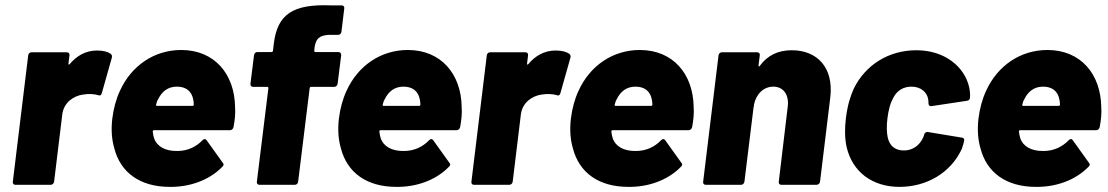

<svg xmlns="http://www.w3.org/2000/svg" viewBox="-20 -721 4324 749"><path d="M359 -524C314 -524 279 -503 252 -471C249 -467 247 -469 247 -473L251 -505C252 -512 248 -517 241 -517H103C96 -517 91 -512 90 -505L30 -12C29 -5 33 0 40 0H178C184 0 190 -5 191 -12L223 -275C229 -322 268 -347 303 -352C327 -356 349 -354 362 -350C369 -347 374 -348 377 -357L416 -495C418 -501 417 -507 412 -511C402 -518 385 -524 359 -524Z M897 -304C895 -432 817 -526 687 -526C581 -526 492 -464 448 -367C433 -335 423 -298 418 -258C413 -214 416 -176 426 -142C450 -49 525 8 642 8C719 9 795 -17 847 -70C853 -75 854 -81 849 -86L786 -174C782 -180 776 -180 770 -174C746 -149 713 -132 672 -132C623 -131 593 -151 582 -179C579 -188 577 -197 576 -207C575 -211 578 -213 581 -213H877C883 -213 889 -217 891 -225C896 -252 899 -279 897 -304ZM670 -383C706 -383 728 -365 734 -332C735 -326 736 -320 736 -313C736 -310 734 -308 731 -308H592C590 -308 588 -310 589 -313C591 -321 593 -328 597 -334C612 -365 636 -383 670 -383Z M1300 -518H1210C1207 -518 1206 -520 1206 -523L1207 -535C1212 -570 1225 -582 1261 -585H1299C1306 -585 1311 -590 1312 -597L1323 -688C1324 -695 1320 -700 1313 -700H1272C1123 -706 1062 -666 1048 -550L1045 -523C1045 -520 1042 -518 1039 -518H984C977 -518 972 -513 971 -506L957 -394C956 -387 961 -382 967 -382H1023C1026 -382 1027 -380 1027 -377L982 -12C981 -5 986 0 992 0H1130C1137 0 1142 -5 1143 -12L1188 -377C1188 -380 1191 -382 1193 -382H1284C1290 -382 1296 -387 1297 -394L1311 -506C1311 -513 1307 -518 1300 -518Z M1781 -304C1779 -432 1701 -526 1571 -526C1465 -526 1376 -464 1332 -367C1317 -335 1307 -298 1302 -258C1297 -214 1300 -176 1310 -142C1334 -49 1409 8 1526 8C1603 9 1679 -17 1731 -70C1737 -75 1738 -81 1733 -86L1670 -174C1666 -180 1660 -180 1654 -174C1630 -149 1597 -132 1556 -132C1507 -131 1477 -151 1466 -179C1463 -188 1461 -197 1460 -207C1459 -211 1462 -213 1465 -213H1761C1767 -213 1773 -217 1775 -225C1780 -252 1783 -279 1781 -304ZM1554 -383C1590 -383 1612 -365 1618 -332C1619 -326 1620 -320 1620 -313C1620 -310 1618 -308 1615 -308H1476C1474 -308 1472 -310 1473 -313C1475 -321 1477 -328 1481 -334C1496 -365 1520 -383 1554 -383Z M2148 -524C2103 -524 2068 -503 2041 -471C2038 -467 2036 -469 2036 -473L2040 -505C2041 -512 2037 -517 2030 -517H1892C1885 -517 1880 -512 1879 -505L1819 -12C1818 -5 1822 0 1829 0H1967C1973 0 1979 -5 1980 -12L2012 -275C2018 -322 2057 -347 2092 -352C2116 -356 2138 -354 2151 -350C2158 -347 2163 -348 2166 -357L2205 -495C2207 -501 2206 -507 2201 -511C2191 -518 2174 -524 2148 -524Z M2686 -304C2684 -432 2606 -526 2476 -526C2370 -526 2281 -464 2237 -367C2222 -335 2212 -298 2207 -258C2202 -214 2205 -176 2215 -142C2239 -49 2314 8 2431 8C2508 9 2584 -17 2636 -70C2642 -75 2643 -81 2638 -86L2575 -174C2571 -180 2565 -180 2559 -174C2535 -149 2502 -132 2461 -132C2412 -131 2382 -151 2371 -179C2368 -188 2366 -197 2365 -207C2364 -211 2367 -213 2370 -213H2666C2672 -213 2678 -217 2680 -225C2685 -252 2688 -279 2686 -304ZM2459 -383C2495 -383 2517 -365 2523 -332C2524 -326 2525 -320 2525 -313C2525 -310 2523 -308 2520 -308H2381C2379 -308 2377 -310 2378 -313C2380 -321 2382 -328 2386 -334C2401 -365 2425 -383 2459 -383Z M3069 -525C3015 -525 2974 -505 2944 -464C2942 -460 2939 -461 2939 -466L2944 -505C2945 -512 2941 -517 2934 -517H2796C2789 -517 2784 -512 2783 -505L2723 -12C2722 -5 2726 0 2733 0H2871C2877 0 2883 -5 2884 -12L2920 -305H2921V-312C2930 -355 2959 -383 2997 -383C3036 -383 3059 -351 3053 -305L3018 -12C3017 -5 3021 0 3028 0H3165C3172 0 3178 -5 3179 -12L3219 -341C3233 -457 3168 -525 3069 -525Z M3489 8C3593 8 3688 -45 3732 -140C3736 -151 3739 -162 3741 -171C3743 -178 3740 -183 3733 -184L3600 -206C3593 -207 3588 -204 3585 -196C3585 -194 3585 -193 3584 -192C3583 -190 3583 -188 3582 -186C3567 -152 3539 -134 3506 -134C3471 -134 3450 -153 3443 -185C3439 -204 3438 -229 3442 -260C3446 -292 3453 -318 3463 -336C3477 -366 3502 -383 3536 -383C3572 -383 3597 -361 3601 -333C3602 -329 3602 -323 3602 -317C3603 -309 3607 -306 3614 -307L3753 -328C3760 -329 3764 -334 3764 -341C3765 -350 3764 -364 3761 -380C3743 -461 3665 -525 3555 -525C3448 -525 3357 -469 3311 -376C3298 -348 3286 -310 3280 -261C3275 -221 3275 -181 3283 -146C3306 -50 3383 8 3489 8Z M4276 -304C4274 -432 4196 -526 4066 -526C3960 -526 3871 -464 3827 -367C3812 -335 3802 -298 3797 -258C3792 -214 3795 -176 3805 -142C3829 -49 3904 8 4021 8C4098 9 4174 -17 4226 -70C4232 -75 4233 -81 4228 -86L4165 -174C4161 -180 4155 -180 4149 -174C4125 -149 4092 -132 4051 -132C4002 -131 3972 -151 3961 -179C3958 -188 3956 -197 3955 -207C3954 -211 3957 -213 3960 -213H4256C4262 -213 4268 -217 4270 -225C4275 -252 4278 -279 4276 -304ZM4049 -383C4085 -383 4107 -365 4113 -332C4114 -326 4115 -320 4115 -313C4115 -310 4113 -308 4110 -308H3971C3969 -308 3967 -310 3968 -313C3970 -321 3972 -328 3976 -334C3991 -365 4015 -383 4049 -383Z"/></svg>

Font: Barlow ExtraBold
Style: Italic
Weight: 800
Italic angle: -7°
Designer: Jeremy Tribby
Foundry: Tribby Type
Version: Version 1.422;hotconv 1.0.109;makeotfexe 2.5.65596